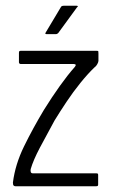

<svg xmlns="http://www.w3.org/2000/svg" viewBox="-20 -649 392 669"><path d="M25 -13Q33 -76 63.5 -138.5Q94 -201 133 -266Q161 -311 188.5 -349.5Q216 -388 240 -415Q244 -420 244 -422.5Q244 -425 238 -426H52Q50 -426 48 -427.5Q46 -429 46 -432V-465Q46 -470 48 -471Q50 -472 53 -472H316Q322 -472 322.5 -470.5Q323 -469 323 -463V-437Q323 -433 319 -425.5Q315 -418 309 -414Q286 -392 260.5 -360.5Q235 -329 212 -294.5Q189 -260 170 -229Q142 -178 119 -134.5Q96 -91 87 -60Q86 -56 87 -50.5Q88 -45 95 -45H316Q319 -45 320.5 -44Q322 -43 322 -39V-6Q322 -2 320 -1Q318 0 314 0H34Q30 0 27.5 -2.5Q25 -5 25 -13ZM143 -530Q138 -530 138 -532Q138 -534 140 -537L192 -624Q194 -629 203 -629H247Q250 -629 251 -627.5Q252 -626 248 -623L183 -534Q181 -532 179 -531Q177 -530 173 -530Z"/></svg>

Font: Glory Light
Style: Regular
Weight: 300
Version: Version 1.011